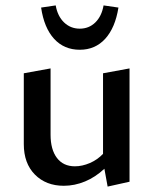

<svg xmlns="http://www.w3.org/2000/svg" viewBox="-20 -681 567 710"><path d="M132 -653 186 -661Q193 -621 217 -598Q241 -575 275 -575Q309 -575 332.5 -598Q356 -621 363 -661L418 -653Q406 -578 369 -537.5Q332 -497 275 -497Q217 -497 180 -537.5Q143 -578 132 -653ZM459 -428V-9L378 9L366 -57Q333 -26 294.5 -10Q256 6 216 6Q150 6 109 -35.5Q68 -77 68 -148V-410L167 -428V-183Q167 -128 190.5 -97Q214 -66 257 -66Q284 -66 312 -78Q340 -90 361 -112V-410Z"/></svg>

Font: Ysabeau Infant Semibold
Style: Regular
Weight: 600
Designer: Christian Thalmann (Catharsis Fonts)
Version: Version 0.003